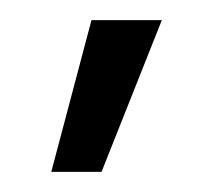

<svg xmlns="http://www.w3.org/2000/svg" viewBox="-20 -720 207 191"><path d="M71 -700H141L81 -549H31Z"/></svg>

Font: Moderustic Light
Style: Regular
Weight: 300
Designer: Tural Alisoy
Foundry: TAFT Foundry
Version: Version 2.120